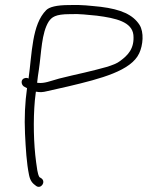

<svg xmlns="http://www.w3.org/2000/svg" viewBox="-20 -543 608 760"><path d="M74 -201 87 -194C79 -138 76 -76 79 -14C82 46 85 101 95 150C100 174 109 183 123 193C142 207 163 177 144 163L136 158C128 145 126 119 123 99C113 26 111 -67 118 -146L122 -180H124C137 -177 151 -178 166 -182C181 -185 212 -192 250 -201C381 -232 499 -263 531 -332C546 -364 551 -415 532 -445C506 -485 459 -506 379 -516C337 -520 303 -525 254 -523C203 -523 175 -515 163 -503C106 -446 107 -332 93 -232C88 -235 84 -235 79 -234C61 -230 63 -209 74 -201ZM127 -216C129 -233 131 -251 134 -268C144 -335 144 -412 173 -458C185 -475 199 -487 256 -487C298 -489 325 -484 363 -481C441 -471 502 -456 508 -405C513 -351 486 -324 456 -302C433 -283 377 -271 316 -256C282 -248 249 -241 214 -232C178 -222 156 -212 130 -215C129 -215 128 -215 127 -216Z"/></svg>

Font: Stray Cat
Style: UltExt
Weight: 400
Version: Version 1.0